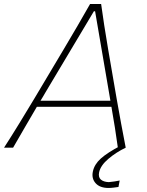

<svg xmlns="http://www.w3.org/2000/svg" viewBox="-41 -733 729 953"><path d="M-21 0Q16.5 -58 55.5 -121.8Q94.5 -185.5 129 -243L275 -488Q312.5 -551 343.5 -604.2Q374.5 -657.5 406 -713H461Q468 -660.5 476.5 -606.5Q485 -552.5 496 -487L538 -243Q548.5 -183 560.2 -119.8Q572 -56.5 583 0H544Q537.5 -48.5 529.2 -100.5Q521 -152.5 512 -203H142Q112.5 -152.5 82.5 -101.2Q52.5 -50 24 0ZM185 -275Q179 -264.5 172.8 -254Q166.5 -243.5 160 -233H507Q505.5 -243.5 503.5 -253.8Q501.5 -264 500 -274L431 -677H425ZM498 200Q454.5 200 433.5 176.2Q412.5 152.5 420 118Q427.5 82.5 459.5 53.8Q491.5 25 558 -10L560 -20H576L583 0Q535 23 496.8 55.5Q458.5 88 451 122Q446 146.5 459.5 158.2Q473 170 499 171Q512 170 528 167.5Q544 165 553 163L547 195Q538 196.5 523.2 198.2Q508.5 200 498 200Z"/></svg>

Font: Commissioner Flair Thin
Style: Italic
Weight: 100
Italic angle: -12°
Designer: Kostas Bartsokas
Foundry: Kostas Bartsokas
Version: Version 1.000; ttfautohint (v1.8.3)